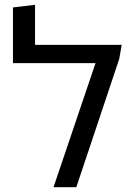

<svg xmlns="http://www.w3.org/2000/svg" viewBox="-20 -780 562 800"><path d="M126 -593H487L477 -535L298 0H203L378 -517H34V-749L126 -760Z"/></svg>

Font: Go Noto Current
Style: Regular
Weight: 400
Designer: Monotype Design Team
Foundry: Monotype Imaging Inc.
Version: Version 2.007; ttfautohint (v1.8) -l 8 -r 50 -G 200 -x 14 -D